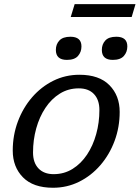

<svg xmlns="http://www.w3.org/2000/svg" viewBox="-20 -874 658 904"><path d="M354 -522Q447 -522 495.2 -473Q543.5 -424 543.5 -347Q543.5 -275 519.5 -210.5Q495.5 -146 452.5 -96.2Q409.5 -46.5 352.5 -18.2Q295.5 10 229.5 10Q136.5 10 88.2 -39Q40 -88 40 -165Q40 -237 64 -301.5Q88 -366 131 -415.8Q174 -465.5 231 -493.8Q288 -522 354 -522ZM232.5 -54Q282 -54 321.8 -78.8Q361.5 -103.5 389.8 -146Q418 -188.5 433 -242.8Q448 -297 448 -356Q448 -404 422.5 -431Q397 -458 351 -458Q301.5 -458 261.8 -433.2Q222 -408.5 193.8 -366Q165.5 -323.5 150.5 -269.2Q135.5 -215 135.5 -156Q135.5 -108 161.2 -81Q187 -54 232.5 -54ZM295 -592Q243 -592 243 -639Q243 -665.5 259.5 -683.2Q276 -701 311.5 -701Q363.5 -701 363.5 -655.5Q363.5 -629 347.2 -610.5Q331 -592 295 -592ZM511 -592Q459.5 -592 459.5 -639Q459.5 -665.5 475.8 -683.2Q492 -701 527.5 -701Q579.5 -701 579.5 -655.5Q579.5 -629 563.2 -610.5Q547 -592 511 -592ZM313 -794 331.5 -854.5H618L600 -794Z"/></svg>

Font: Newsreader 6pt
Style: Italic
Weight: 400
Italic angle: -17°
Designer: Hugues Gentile
Foundry: Production Type
Version: Version 1.003; ttfautohint (v1.8.3)